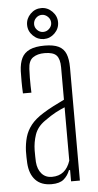

<svg xmlns="http://www.w3.org/2000/svg" viewBox="-55 -806 433 846"><g transform="rotate(-5 161.5 -383.5)"><path d="M139 5Q92.5 5 67.5 -21.8Q42.5 -48.5 39.5 -96.5Q39 -111.5 38.5 -123.2Q38 -135 38.5 -150.5Q40 -183.5 48 -211.5Q56 -239.5 75.2 -264Q94.5 -288.5 130 -310.5Q150.5 -323.5 177 -337.2Q203.5 -351 225 -361V-504.5Q225 -541 210.5 -557Q196 -573 157.5 -573Q126 -573 106.2 -559.2Q86.5 -545.5 85 -509.5Q84 -489.5 83.8 -470.5Q83.5 -451.5 84 -434.5Q84.5 -417.5 85 -404.5H47.5Q46 -433.5 46 -457.5Q46 -481.5 46.5 -503Q48 -538 59.2 -560.8Q70.5 -583.5 95.2 -594.8Q120 -606 160.5 -606Q200 -606 222.5 -595Q245 -584 254.5 -560.5Q264 -537 264 -500V0H225V-50H220Q211 -26 192.8 -10.5Q174.5 5 139 5ZM143 -27Q174 -27 194.2 -43.2Q214.5 -59.5 225 -91.5V-327.5Q205.5 -319.5 184.5 -308.5Q163.5 -297.5 133 -275.5Q100 -252 88.8 -218.8Q77.5 -185.5 77 -149.5Q77 -136 77.2 -122.5Q77.5 -109 78 -98.5Q80.5 -66 97.5 -46.5Q114.5 -27 143 -27ZM160.5 -635Q133.5 -635 112.8 -655.2Q92 -675.5 92 -703.5Q92 -731 112.2 -751.5Q132.5 -772 160.5 -772Q188 -772 208.5 -751.5Q229 -731 229 -703.5Q229 -675.5 208.5 -655.2Q188 -635 160.5 -635ZM160.5 -666.5Q176 -666.5 187.2 -677.8Q198.5 -689 198.5 -703.5Q198.5 -719.5 186.8 -730.8Q175 -742 160.5 -742Q145.5 -742 134.2 -730.8Q123 -719.5 123 -703.5Q123 -689 134 -677.8Q145 -666.5 160.5 -666.5Z"/></g></svg>

Font: Big Shoulders Thin
Style: Regular
Weight: 100
Version: Version 2.002